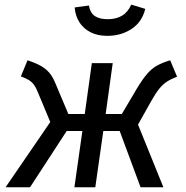

<svg xmlns="http://www.w3.org/2000/svg" viewBox="-20 -795 790 815"><path d="M702.4 -539.1 731.6 -469.6Q705.6 -459.6 688.1 -448.1Q670.6 -436.7 655.1 -417.2Q639.7 -397.7 620.7 -363.9L565.9 -266.1L673.6 0H576.7L488.1 -238.8H418.5L384.5 0H295.8L329.7 -238.8H263L107.5 0H3.6L193.4 -277.1L140.6 -403.7Q132.7 -423.7 123.7 -435.7Q114.7 -447.6 101.7 -455.6Q88.6 -463.6 68.6 -470.6L96.8 -539.1Q133 -527.1 154.6 -514.6Q176.2 -502.1 190.3 -485Q204.4 -467.9 215.4 -440.8L270.1 -311.2H339.8L369.8 -527.1H458.5L428.5 -311.2H497.2L561.1 -419.2Q585.1 -459.1 604.6 -481.6Q624.1 -504.1 646.7 -516.6Q669.3 -529.2 702.4 -539.1ZM435.1 -642.8Q394.9 -642.8 364.8 -657.9Q334.8 -673 317.3 -700.1Q299.8 -727.3 296.9 -763.4L357.3 -771.5Q363.3 -739.5 383.2 -726.5Q403.2 -713.5 437.2 -713.5Q473.2 -713.5 498.1 -728.5Q523.1 -743.4 537.1 -775.4L596.5 -757.4Q583.5 -702.2 538.9 -672.5Q494.4 -642.8 435.1 -642.8Z"/></svg>

Font: Fira Sans Variable
Style: Italic
Weight: 397
Italic angle: -8°
Designer: Carrois Corporate & Edenspiekermann AG
Foundry: Carrois Corporate GbR & Edenspiekermann AG
Version: Version 4.202